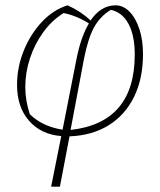

<svg xmlns="http://www.w3.org/2000/svg" viewBox="-20 -505 602 721"><path d="M172 196 210 6Q134 0 89 -51.5Q44 -103 44 -186Q44 -253 69.5 -315.5Q95 -378 138 -423.5Q181 -469 234 -485Q286 -461 320 -428Q359 -485 414 -485Q443 -485 466.5 -461Q490 -437 503.5 -395.5Q517 -354 517 -302Q517 -209 483 -140.5Q449 -72 387 -34Q325 4 241 7L205 196ZM295 -282 245 -17Q486 -44 486 -300Q486 -372 462.5 -415.5Q439 -459 396 -468Q355 -443 332.5 -401Q310 -359 295 -282ZM92 -76Q139 -30 215 -18L267 -282Q284 -368 314 -417Q268 -446 219 -456Q174 -428 142 -383.5Q110 -339 92.5 -286Q75 -233 75 -178Q75 -127 92 -76Z"/></svg>

Font: Piazzolla Thin
Style: Italic
Weight: 100
Italic angle: -11.3°
Designer: Juan Pablo del Peral
Foundry: Huerta Tipografica
Version: Version 1.330